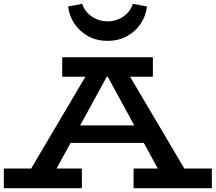

<svg xmlns="http://www.w3.org/2000/svg" viewBox="-21 -986 1130 1006"><path d="M92 -18 453 -629H634L995 -18H852L519 -629H563L229 -18ZM-1 0V-103H408V0ZM315 -237 339 -329H743L765 -237ZM679 0V-103H1089V0ZM305 -584V-686H780V-584ZM542 -772Q484 -772 439 -797.5Q394 -823 367.5 -864Q341 -905 336 -952L410 -966Q418 -939 438 -918Q458 -897 485.5 -885.5Q513 -874 543 -874Q573 -874 600 -885.5Q627 -897 647 -918Q667 -939 675 -966L749 -952Q744 -905 717.5 -864Q691 -823 646.5 -797.5Q602 -772 542 -772Z"/></svg>

Font: BioRhyme SemiExpanded SemiBold
Style: Regular
Weight: 600
Width: 6
Designer: Aoife Mooney
Foundry: Aoife Mooney Type
Version: Version 1.600;gftools[0.9.33]